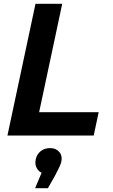

<svg xmlns="http://www.w3.org/2000/svg" viewBox="-20 -710 594 1006"><path d="M19 0 166 -690H306L185 -122H497L471 0ZM301 139Q296 159 268 211L231 276H164L198 195Q183 189 172.5 170.5Q162 152 167 126Q172 100 192 83Q212 66 244 66Q273 66 290.5 86Q308 106 301 139Z"/></svg>

Font: Radio Canada SemiBold
Style: Italic
Weight: 600
Italic angle: -12°
Designer: Charles Daoud, Etienne Aubert Bonn, Alexandre Saumier Demers, Jacques Le Bailly
Foundry: Radio-Canada
Version: Version 2.104; ttfautohint (v1.8.4.7-5d5b);gftools[0.9.28.de